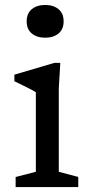

<svg xmlns="http://www.w3.org/2000/svg" viewBox="-20 -754 366 774"><path d="M162 -602Q129 -602 108.2 -619Q87.5 -636 87.5 -668Q87.5 -700 108.2 -717Q129 -734 162 -734Q195.5 -734 216 -717Q236.5 -700 236.5 -668Q236.5 -636 216 -619Q195.5 -602 162 -602ZM223 -500.5 217 -396.5V-61.5L295.5 -40.5V0H43V-40.5L124.5 -61.5V-382Q119 -386 104.2 -393.8Q89.5 -401.5 71.5 -410.2Q53.5 -419 38 -426.5V-453L199 -500.5Z"/></svg>

Font: Newsreader 9pt
Style: Regular
Weight: 400
Designer: Hugues Gentile
Foundry: Production Type
Version: Version 1.003